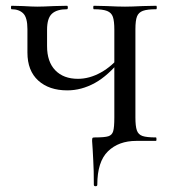

<svg xmlns="http://www.w3.org/2000/svg" viewBox="-20 -488 593 665"><path d="M301 30Q299 6 299 0Q299 -9 300.5 -10.5Q302 -12 309 -12Q342 -12 355 -16Q368 -20 372 -33.5Q376 -47 376 -81V-385Q376 -415 371 -429.5Q366 -444 351 -450Q336 -456 305 -456Q303 -456 303 -462Q303 -468 305 -468L349 -467Q389 -465 413 -465Q435 -465 475 -467L521 -468Q523 -468 523 -462Q523 -456 521 -456Q490 -456 475 -450.5Q460 -445 454.5 -431Q449 -417 449 -387V-81Q449 -51 454 -36.5Q459 -22 473.5 -17Q488 -12 520 -12Q522 -12 522 -6Q522 0 520 0H452Q391 0 354 36Q317 72 317 152Q317 157 311 157Q305 157 305 152Q305 99 303 68Q301 37 301 30ZM75 -306V-387Q75 -427 60.5 -441.5Q46 -456 20 -456Q18 -456 18 -462Q18 -468 20 -468L59 -467Q93 -465 109 -465Q128 -465 168 -467L212 -468Q215 -468 215 -462Q215 -456 212 -456Q177 -456 160 -440.5Q143 -425 143 -385V-328Q143 -274 171.5 -244.5Q200 -215 250 -215Q290 -215 329.5 -237Q369 -259 398 -297L402 -285Q355 -226 308.5 -200.5Q262 -175 213 -175Q150 -175 112.5 -209Q75 -243 75 -306Z"/></svg>

Font: Cormorant SC Medium
Style: Regular
Weight: 500
Designer: Christian Thalmann (Catharsis Fonts)
Foundry: Catharsis Fonts
Version: Version 4.000